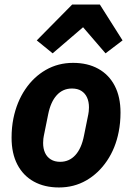

<svg xmlns="http://www.w3.org/2000/svg" viewBox="-20 -814 582 846"><path d="M240 12Q176 12 129 -14Q82 -40 56.5 -89Q31 -138 31 -207Q31 -230 33 -251Q35 -272 39 -292Q54 -365 91 -420Q128 -475 182 -506Q236 -537 302 -537Q366 -537 413 -511Q460 -485 485.5 -436Q511 -387 511 -318Q511 -296 509 -274.5Q507 -253 503 -233Q489 -161 451.5 -105.5Q414 -50 360 -19Q306 12 240 12ZM245 -101Q285 -101 312 -130.5Q339 -160 350 -216L369 -310Q370 -315 371 -323Q372 -331 372 -341Q372 -366 363.5 -384.5Q355 -403 338.5 -413.5Q322 -424 297 -424Q257 -424 230 -394.5Q203 -365 192 -309L173 -215Q172 -211 171 -202.5Q170 -194 170 -184Q170 -159 178.5 -140.5Q187 -122 204 -111.5Q221 -101 245 -101ZM298 -794H420L520 -636L445 -579L346 -694L212 -579L142 -636Z"/></svg>

Font: IBM Plex Sans
Style: Italic
Weight: 400
Italic angle: -11.31°
Designer: Mike Abbink, Paul van der Laan, Pieter van Rosmalen
Foundry: Bold Monday
Version: Version 3.201